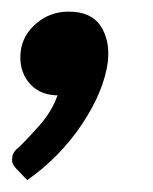

<svg xmlns="http://www.w3.org/2000/svg" viewBox="-24 -164 261 327"><path d="M22.4 142.8 3.2 122.7Q-1 118 -2.5 113.9Q-4.1 109.9 -3.1 104.2Q-2.5 94.7 8.3 86.6Q21.9 73.7 43.4 49.4Q64.9 25 73.9 -1.7Q73 -1.7 71.9 -1.7Q70.7 -1.7 70.3 -1.7Q40.7 -3.4 24.2 -24.6Q7.7 -45.8 11.3 -76.8Q14.9 -104.9 38.4 -124.6Q61.9 -144.2 92.7 -144.2Q131.2 -144.2 147.3 -119.9Q163.4 -95.7 159.8 -59.5Q153.2 -9 115.9 47.2Q78.5 103.3 22.4 142.8Z"/></svg>

Font: Aleo
Style: Italic
Weight: 400
Italic angle: -7°
Designer: Alessio Laiso
Foundry: Alessio Laiso
Version: Version 2.001;gftools[0.9.29]